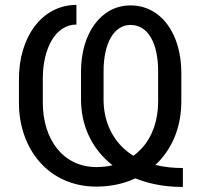

<svg xmlns="http://www.w3.org/2000/svg" viewBox="-20 -741 799 773"><path d="M716.3 -64.5C675.8 -64.5 638.7 -68.8 605.5 -77.1C608.9 -80.6 612.8 -84 616.2 -87.4C676.8 -148.9 710 -234.9 710 -332.5V-447.3C710 -606 628.4 -719.2 505.4 -719.2C385.3 -719.2 306.2 -604.5 306.2 -453.6V-340.8C306.2 -237.8 347.2 -149.4 418.9 -87.4C423.3 -83.5 428.2 -79.6 433.1 -75.7C413.1 -70.8 391.1 -68.4 367.7 -68.4C233.9 -68.4 152.3 -180.2 152.3 -328.1V-423.8C152.3 -545.9 203.1 -642.1 287.6 -642.1V-721.2C148.4 -721.2 56.2 -591.3 56.2 -422.9V-328.1C56.2 -138.2 178.2 10.3 367.7 10.3C402.3 10.3 434.6 6.3 464.8 -1.5C485.8 -6.8 505.9 -14.2 524.9 -22.9C548.3 -13.7 573.2 -5.9 600.1 0C636.2 7.8 674.8 11.7 716.3 11.7ZM479.5 -142.1C426.3 -190.9 397 -260.3 397 -339.8V-454.6C397 -564.5 437.5 -640.6 505.4 -640.6C576.2 -640.6 616.7 -567.9 616.7 -452.6V-332.5C616.7 -258.3 594.2 -191.4 551.3 -144.5C541 -133.3 529.8 -123 517.1 -113.8C503.4 -122.1 490.7 -131.8 479.5 -142.1Z"/></svg>

Font: Bert Sans
Style: Regular
Weight: 400
Designer: Christian Robertson (Google), Cristiano Sobral
Foundry: Google, Cristiano Sobral
Version: Version 3.101